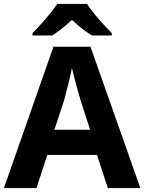

<svg xmlns="http://www.w3.org/2000/svg" viewBox="-20 -954 732 974"><path d="M422 -934H270C241 -888 182 -824 145 -786V-774H245C280 -796 309 -821 345 -853C380 -821 412 -794 447 -774H547V-786C511 -822 450 -888 422 -934ZM527 0H692L439 -717H251L0 0H165L220 -168H472ZM387 -451 437 -296H256L307 -451C317 -489 336 -563 345 -609C354 -569 378 -481 387 -451Z"/></svg>

Font: Noto Sans Canadian Aboriginal
Style: Bold
Weight: 700
Designer: Monotype Design Team, Typotheque's Kevin King
Foundry: Monotype Imaging Inc.
Version: Version 2.004